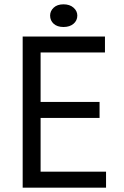

<svg xmlns="http://www.w3.org/2000/svg" viewBox="-20 -869 576 889"><path d="M85 -700H466V-626H168V-397H441V-323H168V-74H471V0H85ZM212 -797Q212 -818 228.5 -833.5Q245 -849 274 -849Q303 -849 320.5 -833.5Q338 -818 338 -797Q338 -774 320.5 -759Q303 -744 274 -744Q245 -744 228.5 -759Q212 -774 212 -797Z"/></svg>

Font: PTSans
Style: Regular
Weight: 400
Designer: A.Korolkova, O.Umpeleva, V.Yefimov
Foundry: ParaType Ltd
Version: Version 2.003W OFL